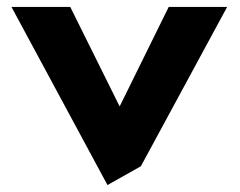

<svg xmlns="http://www.w3.org/2000/svg" viewBox="-20 -512 689 552"><path d="M182 -492H13L289 20L385 -34L633 -492H465L324 -206Z"/></svg>

Font: Bluebird
Style: SfBd
Weight: 700
Designer: Jasper
Foundry: Cannot Into Space Fonts
Version: Version 0.98